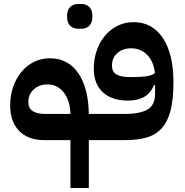

<svg xmlns="http://www.w3.org/2000/svg" viewBox="-20 -702 927 962"><path d="M333 0H202Q121 0 76 -46Q31 -92 31 -174Q31 -224 46 -267Q61 -310 87.5 -342Q114 -374 150.5 -392Q187 -410 229 -410Q320 -410 371.5 -336.5Q423 -263 425 -131H606Q679 -131 718 -152.5Q757 -174 757 -233V-275H751Q721 -198 621 -198Q540 -198 495 -240Q450 -282 450 -357Q450 -407 465 -449.5Q480 -492 506.5 -523.5Q533 -555 569.5 -573Q606 -591 649 -591Q743 -591 796 -511.5Q849 -432 849 -290Q849 -204 834.5 -148Q820 -92 790 -59Q760 -26 714.5 -13Q669 0 606 0H425V240H333ZM122 -191Q122 -159 144.5 -145Q167 -131 209 -131H333Q331 -198 299.5 -238.5Q268 -279 218 -279Q176 -279 149 -254Q122 -229 122 -191ZM649 -316Q689 -316 714.5 -320Q740 -324 756 -335Q751 -392 718.5 -426Q686 -460 638 -460Q595 -460 568 -436Q541 -412 541 -374Q541 -342 563.5 -329Q586 -316 628 -316ZM371 -558Q347 -558 331.5 -573Q316 -588 316 -620Q316 -652 331.5 -667Q347 -682 371 -682H388Q412 -682 427.5 -667Q443 -652 443 -620Q443 -588 427.5 -573Q412 -558 388 -558Z"/></svg>

Font: IBM Plex Arabic SemiBold
Style: Regular
Weight: 600
Designer: Mike Abbink, Paul van der Laan, Pieter van Rosmalen, Wael Morcos, Khajak Apelian
Foundry: Bold Monday
Version: Version 1.0